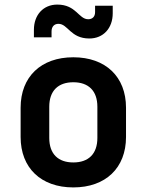

<svg xmlns="http://www.w3.org/2000/svg" viewBox="-20 -809 640 838"><path d="M370 -641C431 -641 472 -686 472 -751V-784H395V-756C395 -736 383 -725 365 -725C323 -725 313 -789 230 -789C169 -789 128 -744 128 -679V-646H205V-672C205 -693 217 -705 235 -705C277 -705 287 -641 370 -641ZM300 9C441 9 530 -76 530 -211V-339C530 -474 441 -559 300 -559C159 -559 70 -474 70 -339V-211C70 -76 159 9 300 9ZM300 -100C234 -100 195 -137 195 -207V-343C195 -413 234 -450 300 -450C366 -450 405 -413 405 -343V-207C405 -137 366 -100 300 -100Z"/></svg>

Font: JetBrains Mono
Style: Bold
Weight: 558
Monospace: yes
Designer: Philipp Nurullin, Konstantin Bulenkov
Foundry: JetBrains
Version: Version 2.305